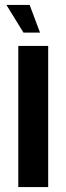

<svg xmlns="http://www.w3.org/2000/svg" viewBox="-20 -757 269 777"><path d="M6 -737H100L142 -625H75ZM54 -571H175V0H54Z"/></svg>

Font: Khand Semibold
Style: Regular
Weight: 600
Designer: Devanagari: Sanchit Sawaria, Jyotish Sonowal; Latin: Satya Rajpurohit
Foundry: Indian Type Foundry
Version: Version 1.100;PS 1.0;hotconv 1.0.78;makeotf.lib2.5.61930; tt